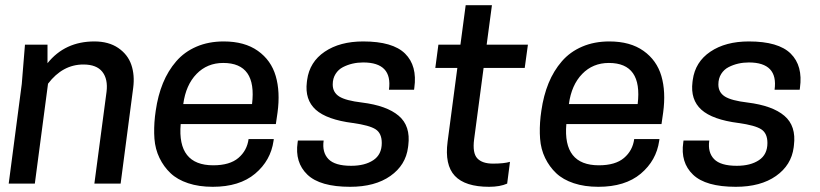

<svg xmlns="http://www.w3.org/2000/svg" viewBox="-20 -700 3127 732"><path d="M439.9 0H339.8L386.2 -350.1Q392.1 -398.4 370.1 -426.3Q348.1 -454.1 297.9 -454.1Q218.8 -454.1 163.1 -380.9L112.8 0H13.2L63 -379.9L75.2 -529.8H161.1V-459Q227.5 -542 339.8 -542Q394.5 -542 430.9 -517.1Q467.3 -492.2 480.7 -452.9Q494.1 -413.6 487.8 -365.2Z M1031.7 -227.1H668.9Q655.3 -69.8 793 -69.8Q856 -69.8 888.9 -97.9Q921.9 -126 927.7 -169.9H1023.9L1022.9 -163.1Q1012.2 -87.9 952.6 -37.8Q893.1 12.2 791 12.2Q738.3 12.2 697.3 -1.5Q656.2 -15.1 630.4 -39.6Q604.5 -64 588.1 -97.7Q571.8 -131.3 568.8 -171.1Q565.9 -210.9 570.8 -255.9L573.7 -277.8Q582 -335.9 601.3 -383.1Q620.6 -430.2 651.9 -466.3Q683.1 -502.4 729.2 -522.2Q775.4 -542 833 -542Q912.6 -542 963.1 -506.1Q1013.7 -470.2 1031.2 -410.2Q1048.8 -350.1 1038.1 -271ZM831.1 -460Q770 -460 729.2 -418Q688.5 -376 678.7 -303.2H940.9Q960 -460 831.1 -460Z M1318.8 -67.9Q1371.1 -67.9 1403.3 -89.4Q1435.5 -110.8 1435.5 -154.8Q1435.5 -191.9 1412.1 -207Q1388.7 -222.2 1325.7 -231Q1226.1 -243.7 1183.8 -281.7Q1141.6 -319.8 1149.9 -387.2L1150.9 -395Q1160.2 -463.9 1218 -502.9Q1275.9 -542 1364.7 -542Q1477.5 -542 1524.4 -495.6Q1571.3 -449.2 1559.6 -365.2L1558.6 -357.9H1462.9Q1477.1 -461.9 1364.7 -461.9Q1343.8 -461.9 1324.5 -457.5Q1305.2 -453.1 1287.6 -444.1Q1270 -435.1 1259.3 -418Q1248.5 -400.9 1248.5 -377.9Q1248.5 -347.7 1273.4 -332Q1298.3 -316.4 1359.9 -309.1Q1454.6 -297.4 1500.2 -258.5Q1545.9 -219.7 1536.6 -146L1535.6 -138.2Q1526.9 -70.3 1468.3 -29.1Q1409.7 12.2 1314.9 12.2Q1200.2 12.2 1151.9 -34.2Q1103.5 -80.6 1114.7 -157.2L1115.7 -164.1H1213.9Q1207.5 -119.1 1232.2 -93.5Q1256.8 -67.9 1318.8 -67.9Z M1835.4 -529.8H1992.7L1980.5 -440.9H1823.7L1787.6 -168.9Q1780.8 -116.7 1799.6 -96.4Q1818.4 -76.2 1859.4 -76.2Q1901.4 -76.2 1924.3 -83L1913.6 0Q1886.2 12.2 1844.7 12.2Q1753.4 12.2 1714.1 -29.5Q1674.8 -71.3 1686.5 -160.2L1723.6 -440.9H1639.6L1651.4 -529.8H1735.4L1755.4 -680.2H1855.5Z M2502 -227.1H2139.2Q2125.5 -69.8 2263.2 -69.8Q2326.2 -69.8 2359.1 -97.9Q2392.1 -126 2397.9 -169.9H2494.1L2493.2 -163.1Q2482.4 -87.9 2422.9 -37.8Q2363.3 12.2 2261.2 12.2Q2208.5 12.2 2167.5 -1.5Q2126.5 -15.1 2100.6 -39.6Q2074.7 -64 2058.3 -97.7Q2042 -131.3 2039.1 -171.1Q2036.1 -210.9 2041 -255.9L2043.9 -277.8Q2052.2 -335.9 2071.5 -383.1Q2090.8 -430.2 2122.1 -466.3Q2153.3 -502.4 2199.5 -522.2Q2245.6 -542 2303.2 -542Q2382.8 -542 2433.3 -506.1Q2483.9 -470.2 2501.5 -410.2Q2519 -350.1 2508.3 -271ZM2301.3 -460Q2240.2 -460 2199.5 -418Q2158.7 -376 2148.9 -303.2H2411.1Q2430.2 -460 2301.3 -460Z M2789.1 -67.9Q2841.3 -67.9 2873.5 -89.4Q2905.8 -110.8 2905.8 -154.8Q2905.8 -191.9 2882.3 -207Q2858.9 -222.2 2795.9 -231Q2696.3 -243.7 2654.1 -281.7Q2611.8 -319.8 2620.1 -387.2L2621.1 -395Q2630.4 -463.9 2688.2 -502.9Q2746.1 -542 2835 -542Q2947.8 -542 2994.6 -495.6Q3041.5 -449.2 3029.8 -365.2L3028.8 -357.9H2933.1Q2947.3 -461.9 2835 -461.9Q2814 -461.9 2794.7 -457.5Q2775.4 -453.1 2757.8 -444.1Q2740.2 -435.1 2729.5 -418Q2718.8 -400.9 2718.8 -377.9Q2718.8 -347.7 2743.7 -332Q2768.6 -316.4 2830.1 -309.1Q2924.8 -297.4 2970.5 -258.5Q3016.1 -219.7 3006.8 -146L3005.9 -138.2Q2997.1 -70.3 2938.5 -29.1Q2879.9 12.2 2785.2 12.2Q2670.4 12.2 2622.1 -34.2Q2573.7 -80.6 2585 -157.2L2585.9 -164.1H2684.1Q2677.7 -119.1 2702.4 -93.5Q2727.1 -67.9 2789.1 -67.9Z"/></svg>

Font: Cooper Hewitt
Style: Medium Italic
Weight: 708
Designer: Village Type and Design LLC
Foundry: Cooper Hewitt Smithsonian Design Museum
Version: 1.000